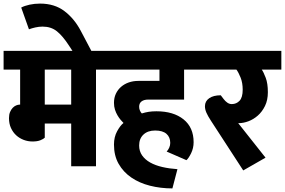

<svg xmlns="http://www.w3.org/2000/svg" viewBox="-30 -925 1585 1068"><path d="M219 -538V-343H366V-538ZM219 -159Q212 -152 195 -145Q178 -138 151 -138Q125 -138 101.5 -147Q78 -156 60 -172.5Q42 -189 31 -213Q20 -237 20 -268Q20 -288 26 -302Q32 -316 40.5 -325Q49 -334 59.5 -338.5Q70 -343 79 -343H82V-538H-10V-642H584V-538H504V0H366V-238H219Z M88 -883Q107 -893 134.5 -899Q162 -905 193 -905Q273 -905 328 -863.5Q383 -822 419 -754L495 -610H394L354 -671Q319 -725 286.5 -751Q254 -777 207 -777Q187 -777 167 -772.5Q147 -768 131 -762Z M929 123Q863 123 804 108Q745 93 700.5 62.5Q656 32 630 -13.5Q604 -59 604 -121Q604 -163 621.5 -195Q639 -227 657 -241Q650 -248 641 -258.5Q632 -269 623.5 -283.5Q615 -298 609.5 -315Q604 -332 604 -353Q604 -381 614.5 -403.5Q625 -426 643.5 -442Q662 -458 686.5 -466.5Q711 -475 740 -475H857V-538H564V-642H1090V-538H994V-371H794Q771 -371 757.5 -361Q744 -351 744 -331Q744 -319 749 -308.5Q754 -298 759 -294Q778 -300 797 -303Q816 -306 840 -306Q935 -306 991 -261Q1047 -216 1047 -134Q1047 -101 1033 -72.5Q1019 -44 1007 -34L897 -82Q905 -90 911 -103Q917 -116 917 -130Q917 -162 896 -180.5Q875 -199 833 -199Q792 -199 768 -176.5Q744 -154 744 -116Q744 -84 760.5 -60.5Q777 -37 805.5 -21Q834 -5 873 4Q912 13 957 16Z M1447 -48 1323 23 1143 -254Q1126 -280 1118 -298.5Q1110 -317 1110 -334Q1110 -362 1133.5 -378.5Q1157 -395 1198 -395L1214 -374Q1223 -362 1234.5 -354Q1246 -346 1259 -346Q1285 -346 1302.5 -364.5Q1320 -383 1320 -426Q1320 -464 1308.5 -493Q1297 -522 1285 -538H1080V-642H1535V-538H1426Q1436 -524 1448 -492.5Q1460 -461 1460 -412Q1460 -368 1444 -335.5Q1428 -303 1404 -282Q1380 -261 1352 -250.5Q1324 -240 1299 -240H1295Z"/></svg>

Font: Mukta ExtraBold
Style: Regular
Weight: 800
Designer: Girish Dalvi and Yashodeep Gholap
Foundry: Ek Type
Version: Version 2.538;PS 1.002;hotconv 16.6.51;makeotf.lib2.5.65220;